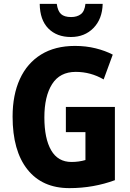

<svg xmlns="http://www.w3.org/2000/svg" viewBox="-20 -961 669 991"><path d="M320 -409H573V-31Q519 -11 460 -0.5Q401 10 338 10Q198 10 121.5 -86.5Q45 -183 45 -359Q45 -471 82.5 -553Q120 -635 192 -679.5Q264 -724 367 -724Q424 -724 474 -711.5Q524 -699 562 -679L515 -551Q448 -590 371 -590Q289 -590 249 -527Q209 -464 209 -355Q209 -246 244 -185.5Q279 -125 349 -125Q387 -125 421 -135V-279H320ZM510 -941Q508 -863 462.5 -816.5Q417 -770 346 -770Q273 -770 229.5 -814Q186 -858 185 -941H273Q278 -904 295 -888.5Q312 -873 347 -873Q378 -873 397.5 -888Q417 -903 421 -941Z"/></svg>

Font: Noto Sans Lao Condensed ExtraBold
Style: Regular
Weight: 800
Width: 3
Designer: Monotype Design Team
Foundry: Monotype Imaging Inc.
Version: Version 2.003; ttfautohint (v1.8.4.7-5d5b)